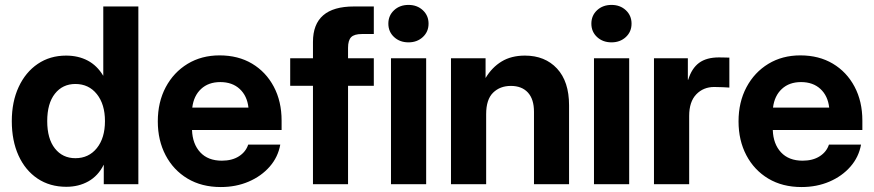

<svg xmlns="http://www.w3.org/2000/svg" viewBox="-20 -754 3577 786"><path d="M251.5 10.7Q184.1 10.7 133.8 -22.9Q83.5 -56.6 55.9 -117.2Q28.3 -177.7 28.3 -258.3Q28.3 -337.4 56.4 -397.9Q84.5 -458.5 134.5 -492.4Q184.6 -526.4 250.5 -526.4Q300.3 -526.4 338.9 -506.1Q377.4 -485.8 402.3 -444.3H402.8V-727.5H546.4V0H404.8V-79.1H404.3Q381.8 -34.2 342 -11.7Q302.2 10.7 251.5 10.7ZM288.6 -106.4Q343.3 -106.4 376.5 -147.7Q409.7 -189 409.7 -258.3Q409.7 -327.1 376.5 -368.7Q343.3 -410.2 288.6 -410.2Q236.3 -410.2 204.8 -370.4Q173.3 -330.6 173.3 -258.3Q173.3 -186 204.8 -146.2Q236.3 -106.4 288.6 -106.4Z M883.8 11.7Q805.7 11.7 747.8 -22.9Q689.9 -57.6 658 -118.4Q626 -179.2 626 -257.3Q626 -335.9 658.4 -397Q690.9 -458 748 -492.7Q805.2 -527.3 878.9 -527.3Q955.1 -527.3 1012 -493.4Q1068.8 -459.5 1100.8 -399.2Q1132.8 -338.9 1132.8 -260.3V-221.7H766.1Q768.1 -164.6 799.8 -130.4Q831.5 -96.2 888.2 -96.2Q930.2 -96.2 958.3 -114.3Q986.3 -132.3 996.1 -162.1H1127.4Q1118.2 -110.8 1084 -71.8Q1049.8 -32.7 998 -10.5Q946.3 11.7 883.8 11.7ZM767.1 -313.5H997.1Q991.7 -361.8 961.2 -389.9Q930.7 -418 881.8 -418Q833.5 -418 803.2 -389.9Q772.9 -361.8 767.1 -313.5Z M1510.3 -515.6V-402.8H1404.8V0H1261.2V-402.8H1168V-515.6H1261.2V-582.5Q1261.2 -727.5 1428.7 -727.5H1510.3V-614.7H1461.4Q1430.2 -614.7 1417.5 -601.8Q1404.8 -588.9 1404.8 -558.1V-515.6Z M1580.6 0V-515.6H1724.6V0ZM1652.3 -580.6Q1616.7 -580.6 1593.3 -602.3Q1569.8 -624 1569.8 -657.2Q1569.8 -690.4 1593.3 -712.2Q1616.7 -733.9 1652.3 -733.9Q1687.5 -733.9 1710.9 -712.2Q1734.4 -690.4 1734.4 -657.2Q1734.4 -624 1710.9 -602.3Q1687.5 -580.6 1652.3 -580.6Z M1970.2 -286.6V0H1826.2V-515.6H1967.8V-434.6Q1994.1 -478.5 2033.7 -502.4Q2073.2 -526.4 2128.9 -526.4Q2210.9 -526.4 2260.3 -473.4Q2309.6 -420.4 2309.6 -322.8V0H2166V-296.4Q2166 -348.1 2141.1 -375.2Q2116.2 -402.3 2071.3 -402.3Q2026.9 -402.3 1998.5 -374.5Q1970.2 -346.7 1970.2 -286.6Z M2411.6 0V-515.6H2555.7V0ZM2483.4 -580.6Q2447.8 -580.6 2424.3 -602.3Q2400.9 -624 2400.9 -657.2Q2400.9 -690.4 2424.3 -712.2Q2447.8 -733.9 2483.4 -733.9Q2518.6 -733.9 2542 -712.2Q2565.4 -690.4 2565.4 -657.2Q2565.4 -624 2542 -602.3Q2518.6 -580.6 2483.4 -580.6Z M2657.2 0V-515.6H2795.9V-427.7H2797.4Q2811.5 -474.1 2841.8 -496.6Q2872.1 -519 2923.3 -519Q2936 -519 2946.5 -518.6Q2957 -518.1 2965.8 -518.1V-395.5Q2958 -396 2939.9 -397Q2921.9 -397.9 2903.8 -397.9Q2859.4 -397.9 2830.3 -367.7Q2801.3 -337.4 2801.3 -279.3V0Z M3261.2 11.7Q3183.1 11.7 3125.2 -22.9Q3067.4 -57.6 3035.4 -118.4Q3003.4 -179.2 3003.4 -257.3Q3003.4 -335.9 3035.9 -397Q3068.4 -458 3125.5 -492.7Q3182.6 -527.3 3256.3 -527.3Q3332.5 -527.3 3389.4 -493.4Q3446.3 -459.5 3478.3 -399.2Q3510.3 -338.9 3510.3 -260.3V-221.7H3143.6Q3145.5 -164.6 3177.2 -130.4Q3209 -96.2 3265.6 -96.2Q3307.6 -96.2 3335.7 -114.3Q3363.8 -132.3 3373.5 -162.1H3504.9Q3495.6 -110.8 3461.4 -71.8Q3427.2 -32.7 3375.5 -10.5Q3323.7 11.7 3261.2 11.7ZM3144.5 -313.5H3374.5Q3369.1 -361.8 3338.6 -389.9Q3308.1 -418 3259.3 -418Q3210.9 -418 3180.7 -389.9Q3150.4 -361.8 3144.5 -313.5Z"/></svg>

Font: Inter Display
Style: Bold
Weight: 700
Designer: Rasmus Andersson
Foundry: rsms
Version: Version 4.001;git-9221beed3